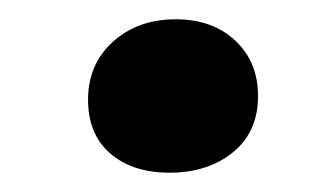

<svg xmlns="http://www.w3.org/2000/svg" viewBox="-20 -162 345 198"><path d="M70.8 -59.1Q70.8 -95.7 96.4 -118.9Q122.1 -142.1 161.1 -142.1Q199.2 -142.1 222.7 -120.1Q246.1 -98.1 246.1 -63Q246.1 -25.9 220.2 -4.9Q194.3 16.1 154.8 16.1Q116.7 16.1 93.8 -3.7Q70.8 -23.4 70.8 -59.1Z"/></svg>

Font: Literata Book SemiBold
Style: Italic
Weight: 600
Italic angle: -3°
Designer: Latin by Veronika Burian and Jose Scaglione. Greek by Irene Vlachou. Cyrillic by Vera Evstafieva
Foundry: TypeTogether
Version: Version 1.003;PS 001.003;hotconv 1.0.88;makeotf.lib2.5.64775